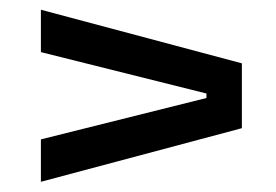

<svg xmlns="http://www.w3.org/2000/svg" viewBox="-20 -502 554 385"><path d="M394 -305.5V-314.5L62 -397.5V-482.5L465 -375V-245L62 -137.5V-222.5Z"/></svg>

Font: Anek Kannada Medium Medium
Style: Regular
Weight: 500
Version: Version 1.003